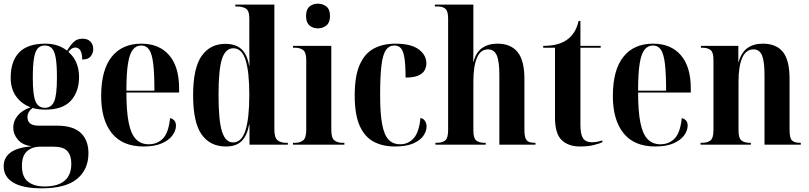

<svg xmlns="http://www.w3.org/2000/svg" viewBox="-20 -785 4388 1042"><path d="M207 237Q104 237 52 206Q0 175 0 117Q0 70 37.5 42.5Q75 15 153 9Q103 3 77.5 -26.5Q52 -56 52 -93Q52 -128 75.5 -157Q99 -186 146 -203Q98 -220 68 -261Q38 -302 38 -363Q38 -453 84 -500.5Q130 -548 226 -548Q296 -548 344 -510Q360 -537 378.5 -556Q397 -575 428 -575Q456 -575 471 -559Q486 -543 486 -519Q486 -497 472.5 -479.5Q459 -462 426 -462Q426 -527 388 -527Q368 -527 351 -503Q379 -480 394 -445.5Q409 -411 409 -367Q409 -288 365 -239Q321 -190 226 -190Q188 -190 157 -199Q129 -178 129 -150Q129 -103 189 -103H289Q377 -103 418.5 -63.5Q460 -24 460 46Q460 135 398 186Q336 237 207 237ZM223 -200Q259 -200 274 -234.5Q289 -269 289 -364Q289 -433 282.5 -470.5Q276 -508 261.5 -523Q247 -538 223 -538Q200 -538 185.5 -523Q171 -508 164.5 -469.5Q158 -431 158 -363Q158 -268 173 -234Q188 -200 223 -200ZM221 227Q367 227 367 103Q367 59 345.5 35Q324 11 271 11H197Q155 11 127 35.5Q99 60 99 115Q99 176 132.5 201.5Q166 227 221 227Z M759 10Q645 10 587 -62Q529 -134 529 -264Q529 -405 586 -476.5Q643 -548 747 -548Q844 -548 898 -485.5Q952 -423 952 -305V-283H666Q666 -181 678.5 -119Q691 -57 718 -29.5Q745 -2 787 -2Q834 -2 864.5 -33.5Q895 -65 903 -144Q935 -136 935 -103Q935 -77 916.5 -51Q898 -25 859 -7.5Q820 10 759 10ZM818 -293Q818 -386 811.5 -439.5Q805 -493 789.5 -515.5Q774 -538 746 -538Q719 -538 701 -515.5Q683 -493 674.5 -439.5Q666 -386 666 -293Z M1206 10Q1120 10 1074 -55.5Q1028 -121 1028 -268Q1028 -415 1074 -481Q1120 -547 1203 -547Q1258 -547 1289.5 -519Q1321 -491 1332 -429H1334Q1333 -479 1333 -516Q1333 -553 1333 -581V-685Q1333 -728 1313.5 -739Q1294 -750 1266 -750H1257V-760H1469V-83Q1469 -38 1486 -24Q1503 -10 1532 -10H1542V0H1334V-108H1332Q1321 -49 1291.5 -19.5Q1262 10 1206 10ZM1245 -12Q1291 -12 1312 -77Q1333 -142 1333 -271Q1333 -394 1313 -458.5Q1293 -523 1246 -523Q1204 -523 1185 -466Q1166 -409 1166 -270Q1166 -129 1185 -70.5Q1204 -12 1245 -12Z M1705 -631Q1678 -631 1659.5 -647Q1641 -663 1641 -698Q1641 -734 1659.5 -749.5Q1678 -765 1705 -765Q1732 -765 1751.5 -749.5Q1771 -734 1771 -698Q1771 -663 1751.5 -647Q1732 -631 1705 -631ZM1570 0V-10H1582Q1609 -10 1625.5 -23.5Q1642 -37 1642 -81V-459Q1642 -501 1625 -513.5Q1608 -526 1582 -526H1570V-536H1778V-80Q1778 -36 1795 -23Q1812 -10 1838 -10H1849V0Z M2122 10Q2057 10 2008 -16Q1959 -42 1932 -102.5Q1905 -163 1905 -267Q1905 -374 1933 -435.5Q1961 -497 2010.5 -522.5Q2060 -548 2125 -548Q2211 -548 2252.5 -517Q2294 -486 2294 -441Q2294 -423 2285.5 -405.5Q2277 -388 2252.5 -376Q2228 -364 2181 -364Q2181 -432 2175 -470Q2169 -508 2156 -523Q2143 -538 2120 -538Q2092 -538 2075 -514.5Q2058 -491 2050.5 -432.5Q2043 -374 2043 -268Q2043 -169 2054 -110.5Q2065 -52 2089 -27Q2113 -2 2152 -2Q2195 -2 2224.5 -34Q2254 -66 2262 -145Q2279 -141 2287 -128Q2295 -115 2295 -97Q2295 -75 2279 -50Q2263 -25 2225 -7.5Q2187 10 2122 10Z M2343 0V-10H2349Q2381 -10 2396.5 -23Q2412 -36 2412 -79V-685Q2412 -725 2397 -737.5Q2382 -750 2353 -750H2340V-760H2549V-540Q2549 -518 2549 -497Q2549 -476 2548 -450H2550Q2563 -501 2596.5 -524.5Q2630 -548 2680 -548Q2752 -548 2789 -502.5Q2826 -457 2826 -358V-81Q2826 -38 2838 -24Q2850 -10 2882 -10H2886V0H2690V-379Q2690 -452 2676 -484.5Q2662 -517 2628 -517Q2588 -517 2568.5 -471.5Q2549 -426 2549 -342V-77Q2549 -36 2564 -23Q2579 -10 2609 -10H2616V0Z M3128 10Q3064 10 3028 -25Q2992 -60 2992 -147V-526H2928V-536Q3008 -536 3054 -567Q3104 -600 3120 -671H3130V-536H3240V-526H3130V-107Q3130 -56 3144.5 -34.5Q3159 -13 3191 -13Q3203 -13 3217 -15Q3231 -17 3249 -23V-13Q3234 -6 3203 2Q3172 10 3128 10Z M3536 10Q3422 10 3364 -62Q3306 -134 3306 -264Q3306 -405 3363 -476.5Q3420 -548 3524 -548Q3621 -548 3675 -485.5Q3729 -423 3729 -305V-283H3443Q3443 -181 3455.5 -119Q3468 -57 3495 -29.5Q3522 -2 3564 -2Q3611 -2 3641.5 -33.5Q3672 -65 3680 -144Q3712 -136 3712 -103Q3712 -77 3693.5 -51Q3675 -25 3636 -7.5Q3597 10 3536 10ZM3595 -293Q3595 -386 3588.5 -439.5Q3582 -493 3566.5 -515.5Q3551 -538 3523 -538Q3496 -538 3478 -515.5Q3460 -493 3451.5 -439.5Q3443 -386 3443 -293Z M3782 0V-10H3789Q3820 -10 3836 -23Q3852 -36 3852 -79V-461Q3852 -501 3836.5 -513.5Q3821 -526 3791 -526H3784V-536H3987V-449H3989Q4003 -500 4036 -524Q4069 -548 4120 -548Q4193 -548 4229 -503Q4265 -458 4265 -357V-81Q4265 -37 4277.5 -23.5Q4290 -10 4322 -10H4326V0H4129V-379Q4129 -452 4115.5 -484.5Q4102 -517 4069 -517Q4029 -517 4008.5 -472Q3988 -427 3988 -342V-77Q3988 -36 4003.5 -23Q4019 -10 4049 -10H4055V0Z"/></svg>

Font: Noto Serif Display Condensed
Style: Bold
Weight: 700
Width: 3
Designer: Monotype Design Team
Foundry: Monotype Imaging Inc.
Version: Version 2.009